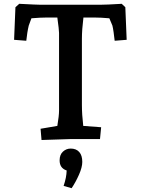

<svg xmlns="http://www.w3.org/2000/svg" viewBox="-20 -730 740 1008"><path d="M193 -54 281 -69Q290 -123 290 -149V-557Q290 -573 281 -638H225Q193 -638 145 -634L131 -596Q127 -580 123.5 -558Q120 -536 118 -516L54 -521L61 -692L81 -710Q176 -705 195 -705H504Q537 -705 619 -710L638 -692L645 -521L582 -516Q580 -536 576.5 -560.5Q573 -585 570 -596L554 -634Q508 -638 477 -638H418Q410 -574 410 -527V-179Q410 -129 417 -69L511 -62L505 0H354L198 5ZM330 165Q293 153 293 112Q293 82 310.5 66Q328 50 351 50Q380 50 396 68Q412 86 412 120Q412 148 394.5 187.5Q377 227 356 258L314 246Q329 202 330 165Z"/></svg>

Font: Andada Pro
Style: Bold
Weight: 700
Designer: Carolina Giovagnoli
Foundry: Huerta Tipografica
Version: Version 3.005; ttfautohint (v1.8.4)